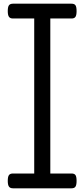

<svg xmlns="http://www.w3.org/2000/svg" viewBox="-20 -1018 456 1038"><path d="M50 0Q35 0 28.5 -9Q22 -18 22 -40Q22 -63 28.5 -71.5Q35 -80 50 -80H165V-918H50Q35 -918 28.5 -927Q22 -936 22 -958Q22 -981 28.5 -989.5Q35 -998 50 -998H367Q382 -998 388 -989.5Q394 -981 394 -958Q394 -936 388 -927Q382 -918 367 -918H252V-80H367Q382 -80 388 -71.5Q394 -63 394 -40Q394 -18 388 -9Q382 0 367 0Z"/></svg>

Font: Playwrite ES
Style: Regular
Weight: 400
Designer: Veronika Burian, José Scaglione
Foundry: TypeTogether
Version: Version 1.002